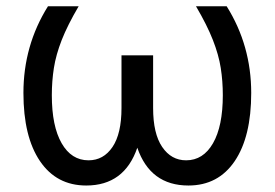

<svg xmlns="http://www.w3.org/2000/svg" viewBox="-20 -565 851 595"><path d="M128.6 -545.5H223.7Q189.3 -486.9 171.3 -441.1Q153.4 -395.2 147 -354.4Q140.6 -313.6 140.6 -269.9Q140.6 -174 171 -121.1Q201.3 -68.2 254.3 -68.2Q300.8 -68.2 328.7 -109.6Q356.5 -150.9 356.5 -230.1V-393.5H454.5V-230.1Q454.5 -150.9 482.6 -109.6Q510.7 -68.2 556.8 -68.2Q609.7 -68.2 640.1 -121.1Q670.5 -174 670.5 -269.9Q670.5 -313.6 664.1 -354.4Q657.7 -395.2 639.7 -441.1Q621.8 -486.9 587.4 -545.5H682.5Q758.5 -424 758.5 -277Q758.5 -141.3 707.4 -65.7Q656.2 9.9 563.9 9.9Q445.7 9.9 405.5 -107.2Q365.4 9.9 247.2 9.9Q155.2 9.9 103.9 -65.7Q52.6 -141.3 52.6 -277Q52.6 -424 128.6 -545.5Z"/></svg>

Font: Inter Alia
Style: Regular
Weight: 400
Designer: Rasmus Andersson (Latin, Greek, Cyrillic etc.) and Evan from Shavian.info (Shavian, old style figures)
Foundry: Shavian.info
Version: Version 0.001;git-37ab20767